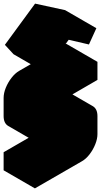

<svg xmlns="http://www.w3.org/2000/svg" viewBox="-63 -992 603 1062"><path d="M217 -200Q182 -180 156 -195Q130 -210 130 -250V-350Q130 -377 142 -406.5Q154 -436 174 -461.5Q194 -487 217 -500L476 -650V-550L217 -400V-300L390 -400Q424 -420 450 -405Q476 -390 476 -350V-250Q476 -224 464 -194Q452 -164 432.5 -138.5Q413 -113 390 -100L130 50V-50L390 -200V-300ZM317 -772 185 -592 138 -644 304 -872 470 -836 429 -746ZM390 -300V-200L217 -300V-400ZM390 -200 130 -50 -43 -150 217 -300ZM130 -50V50L-43 -50V-150ZM470 -836 304 -872 131 -972 297 -936ZM450 -405Q424 -420 390 -400L217 -300L43 -400L217 -500Q251 -520 277 -505ZM476 -650 217 -500Q194 -487 174 -461.5Q154 -436 142 -406.5Q130 -377 130 -350V-250Q130 -210 156 -195L-17 -295Q-43 -310 -43 -350V-450Q-43 -477 -31 -506.5Q-19 -536 0.7 -561.5Q20.4 -587 43 -600L303 -750ZM304 -872 138 -644 -36 -744 131 -972ZM138 -644 185 -592 12 -692 -36 -744Z"/></svg>

Font: Nabla Normal
Style: Regular
Weight: 400
Designer: Arthur Reinders Folmer
Version: Version 1.000